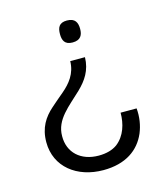

<svg xmlns="http://www.w3.org/2000/svg" viewBox="-92 -448 617 718"><g transform="rotate(-15 217.0 -89.0)"><path d="M233 -377C202 -377 195 -359 195 -334C195 -311 202 -292 233 -292C265 -292 273 -311 273 -334C273 -358 265 -377 233 -377ZM206 -227C205 -179 179 -147 147 -120C130 -106 114 -92 98 -78C65 -49 41 -13 41 43C41 139 119 199 221 199C308 199 361 160 386 102C398 73 403 41 400 8H338C338 51 325 95 290 122C272 135 248 142 218 142C149 142 103 100 104 36C104 -28 158 -65 207 -112C238 -142 262 -176 263 -227Z"/></g></svg>

Font: OSH Darker Grotesque Medium
Style: Regular
Weight: 500
Designer: Gabriel Lam
Foundry: TypeRant
Version: Version 1.000;Glyphs 3.1.1 (3148)